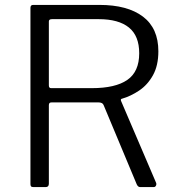

<svg xmlns="http://www.w3.org/2000/svg" viewBox="-20 -762 729 782"><path d="M616 -17Q618 -11 615 -5.5Q612 0 606 0H551Q542 0 537 -11L402 -334Q398 -345 380 -345H191Q184 -345 181.5 -342Q179 -339 179 -334V-14Q179 0 166 0H117Q109 0 106.5 -3Q104 -6 104 -12V-730Q104 -742 115 -742H385Q499 -742 562 -694.5Q625 -647 625 -553Q625 -495 603 -455.5Q581 -416 546.5 -393Q512 -370 477 -360Q470 -359 473 -351L616 -17ZM354 -403Q450 -403 498.5 -436.5Q547 -470 547 -545Q547 -616 505 -650Q463 -684 382 -684H192Q179 -684 179 -675V-414Q179 -403 188 -403H354Z"/></svg>

Font: Libre Franklin Thin Light
Style: Regular
Weight: 300
Version: Version 3.000